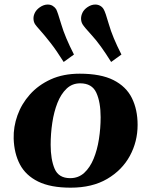

<svg xmlns="http://www.w3.org/2000/svg" viewBox="-20 -824 676 857"><path d="M41 -205.6Q39.6 -257.8 57.9 -309.1Q76.2 -360.4 113.5 -402.3Q150.9 -444.3 206.5 -469.7Q262.2 -495.1 335.9 -495.1Q429.7 -495.1 486.3 -466.6Q543 -438 568.6 -386.5Q594.2 -335 594.2 -266.6Q594.2 -191.9 559.6 -128.2Q524.9 -64.5 458.3 -25.4Q391.6 13.7 295.4 13.7Q205.6 13.7 150.1 -13.7Q94.7 -41 68.8 -90.3Q43 -139.6 41 -205.6ZM293.5 -28.8Q330.1 -28.8 356 -52.5Q381.8 -76.2 397.9 -115.5Q414.1 -154.8 421.6 -203.1Q429.2 -251.5 429.2 -300.8Q429.2 -368.2 409.9 -410.2Q390.6 -452.1 337.9 -452.1Q302.2 -452.1 277.1 -428.2Q252 -404.3 236.3 -364.5Q220.7 -324.7 213.4 -275.9Q206.1 -227.1 206.1 -177.7Q206.1 -112.3 223.9 -70.6Q241.7 -28.8 293.5 -28.8ZM264.2 -547.4Q231.9 -599.1 204.8 -633.5Q177.7 -668 159.7 -688Q141.6 -708 136.2 -716.3Q129.4 -727.5 129.4 -742.2Q129.4 -754.9 136.2 -768.1Q143.1 -781.2 157.7 -791.5Q175.3 -803.7 192.9 -803.7Q205.6 -803.7 215.1 -797.9Q224.6 -792 230.5 -783.2Q237.3 -770.5 253.7 -714.8Q270 -659.2 310.1 -580.6ZM476.1 -547.4Q427.7 -625 391.6 -664.3Q355.5 -703.6 348.1 -716.3Q341.8 -727.5 341.8 -741.2Q341.8 -753.9 348.1 -767.3Q354.5 -780.8 369.6 -791.5Q387.2 -803.7 404.8 -803.7Q417.5 -803.7 427.2 -798.1Q437 -792.5 442.4 -783.2Q450.2 -771 466.1 -715.1Q481.9 -659.2 522 -580.6Z"/></svg>

Font: Gelasio
Style: Italic
Weight: 400
Italic angle: -8.5°
Designer: Eben Sorkin
Foundry: Eben Sorkin
Version: Version 1.008